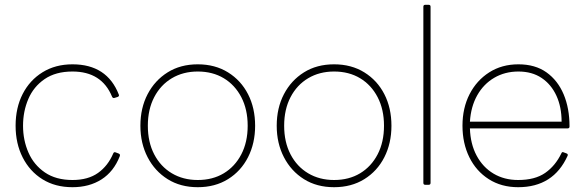

<svg xmlns="http://www.w3.org/2000/svg" viewBox="-20 -770 2432 800"><path d="M282 10Q210 10 157 -23Q104 -56 74.5 -114Q45 -172 45 -246Q45 -321 74.5 -378.5Q104 -436 157.5 -469Q211 -502 282 -502Q426 -502 475 -376Q478 -369 470 -366L457 -362Q450 -360 447 -367Q404 -472 282 -472Q212 -472 166 -440.5Q120 -409 98 -357.5Q76 -306 76 -246Q76 -186 98.5 -134.5Q121 -83 167 -51.5Q213 -20 282 -20Q347 -20 388.5 -49.5Q430 -79 452 -131Q455 -138 462 -135L475 -130Q482 -127 479 -119Q454 -55 403 -22.5Q352 10 282 10Z M804 10Q732 10 678.5 -23.5Q625 -57 595 -115Q565 -173 565 -246Q565 -320 595 -377.5Q625 -435 678.5 -468.5Q732 -502 804 -502Q876 -502 930 -468.5Q984 -435 1013.5 -377.5Q1043 -320 1043 -246Q1043 -173 1013.5 -115Q984 -57 930 -23.5Q876 10 804 10ZM804 -20Q866 -20 912.5 -48Q959 -76 985.5 -127Q1012 -178 1012 -246Q1012 -314 985.5 -365Q959 -416 912.5 -444Q866 -472 804 -472Q743 -472 696 -444Q649 -416 622.5 -365Q596 -314 596 -246Q596 -178 622.5 -127Q649 -76 696 -48Q743 -20 804 -20Z M1372 10Q1300 10 1246.5 -23.5Q1193 -57 1163 -115Q1133 -173 1133 -246Q1133 -320 1163 -377.5Q1193 -435 1246.5 -468.5Q1300 -502 1372 -502Q1444 -502 1498 -468.5Q1552 -435 1581.5 -377.5Q1611 -320 1611 -246Q1611 -173 1581.5 -115Q1552 -57 1498 -23.5Q1444 10 1372 10ZM1372 -20Q1434 -20 1480.5 -48Q1527 -76 1553.5 -127Q1580 -178 1580 -246Q1580 -314 1553.5 -365Q1527 -416 1480.5 -444Q1434 -472 1372 -472Q1311 -472 1264 -444Q1217 -416 1190.5 -365Q1164 -314 1164 -246Q1164 -178 1190.5 -127Q1217 -76 1264 -48Q1311 -20 1372 -20Z M1752 0Q1744 0 1744 -8V-742Q1744 -750 1752 -750H1766Q1774 -750 1774 -742V-8Q1774 0 1766 0Z M2139 10Q2069 10 2016.5 -23.5Q1964 -57 1935.5 -115Q1907 -173 1907 -246Q1907 -320 1936.5 -377.5Q1966 -435 2018.5 -468.5Q2071 -502 2140 -502Q2210 -502 2257 -468.5Q2304 -435 2328.5 -377Q2353 -319 2353 -243Q2353 -235 2345 -235H1938Q1940 -170 1966 -121.5Q1992 -73 2036.5 -46.5Q2081 -20 2139 -20Q2209 -20 2251.5 -49.5Q2294 -79 2319 -131Q2322 -139 2329 -135L2340 -131Q2348 -128 2345 -121Q2286 10 2139 10ZM2140 -472Q2084 -472 2039.5 -446Q1995 -420 1968.5 -373Q1942 -326 1938 -263H2320Q2320 -324 2298.5 -371Q2277 -418 2237 -445Q2197 -472 2140 -472Z"/></svg>

Font: LINE Seed Sans Thin
Style: Regular
Weight: 250
Designer: LINE VX Design & Dalton Maag Ltd & Sandoll Inc
Foundry: Dalton Maag Ltd
Version: Version 1.003